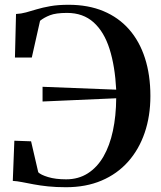

<svg xmlns="http://www.w3.org/2000/svg" viewBox="-20 -772 673 803"><path d="M256 11Q214 11 180.8 7.5Q147.5 4 121 -1Q94.5 -6 73 -10.2Q51.5 -14.5 33.5 -15.5L40 -183.5L110 -181L140 -51.5Q150 -41 181 -31.5Q212 -22 256.5 -22Q308 -22 347.2 -47Q386.5 -72 412.8 -117.5Q439 -163 452.2 -225Q465.5 -287 466 -361L158 -347.5V-409L466 -397Q461 -495 438.2 -567Q415.5 -639 371.5 -678.5Q327.5 -718 260.5 -718Q213.5 -718 188.8 -708.2Q164 -698.5 147.5 -685L113 -531.5H42.5L47 -713.5Q68.5 -714.5 89 -720.2Q109.5 -726 133.8 -733.2Q158 -740.5 190.2 -746.2Q222.5 -752 267 -752Q349 -752 412.5 -725.5Q476 -699 519.8 -649.2Q563.5 -599.5 586.2 -529Q609 -458.5 609 -370.5Q609 -286.5 585 -216.5Q561 -146.5 515.5 -95.5Q470 -44.5 404.8 -16.8Q339.5 11 256 11Z"/></svg>

Font: Merriweather 120pt SemiBold
Style: Regular
Weight: 600
Version: Version 2.100